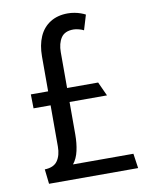

<svg xmlns="http://www.w3.org/2000/svg" viewBox="-79 -741 607 798"><g transform="rotate(-10 224.5 -342.0)"><path d="M63 0H439L430 -62H175Q192 -83 199 -114.5Q206 -146 206 -183V-320H364L337 -379H206V-530Q206 -567 221.5 -590.5Q237 -614 274 -614Q284 -614 297 -610.5Q310 -607 317 -603L336 -666Q329 -670 316.5 -674.5Q304 -679 290 -681.5Q276 -684 262 -684Q219 -684 188 -664.5Q157 -645 141.5 -609.5Q126 -574 126 -526V-379H53L54 -320H126V-146Q126 -109 110 -86Q94 -63 56 -62Z"/></g></svg>

Font: Catamaran
Style: Regular
Weight: 400
Designer: Pria Ravichandran
Version: Version 2.000